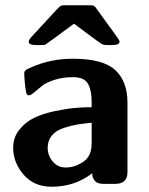

<svg xmlns="http://www.w3.org/2000/svg" viewBox="-20 -698 565 729"><path d="M30 -137Q30 -176 53 -205Q76 -234 108.5 -250Q141 -266 185.5 -275.5Q230 -285 262.5 -288Q295 -291 328 -291V-312Q328 -355 314 -380Q300 -405 257 -405Q218 -405 186 -394.5Q154 -384 138.5 -371Q123 -358 109.5 -347Q96 -336 90 -336L86 -337L82 -340Q79 -345 76.5 -364.5Q74 -384 73 -400L72 -417Q72 -422 72.5 -424.5Q73 -427 76 -430Q79 -433 80.5 -434Q82 -435 89 -438Q96 -441 100 -443Q172 -475 257 -475Q371 -475 417.5 -432Q464 -389 464 -308V-45Q464 0 419 0H371Q349 0 339.5 -12Q330 -24 330 -40Q264 11 176 11Q109 11 69.5 -35Q30 -81 30 -137ZM89 -540Q89 -546 99.5 -558Q110 -570 190 -656Q192 -658 195 -661.5Q198 -665 199.5 -666Q201 -667 203 -669.5Q205 -672 206 -672.5Q207 -673 209 -674.5Q211 -676 212.5 -676.5Q214 -677 216.5 -677.5Q219 -678 221.5 -678Q224 -678 227 -678H322Q328 -678 331.5 -677.5Q335 -677 338 -674.5Q341 -672 342.5 -670.5Q344 -669 347.5 -663.5Q351 -658 353 -656Q432 -548 433 -544Q434 -542 434 -540Q434 -527 406 -527H385Q373 -527 364.5 -532Q356 -537 311 -571Q281 -593 261 -608Q157 -531 151 -528Q147 -527 138 -527H116Q89 -527 89 -540ZM161 -137Q161 -108 180 -85Q199 -62 230 -62Q264 -62 296 -83.5Q328 -105 328 -154V-232Q297 -229 275 -225.5Q253 -222 223 -212.5Q193 -203 177 -183.5Q161 -164 161 -137Z"/></svg>

Font: CMU Sans Serif
Style: Bold
Weight: 700
Version: Version 0.7.0